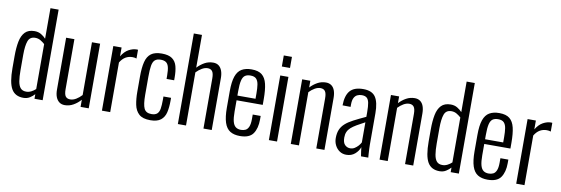

<svg xmlns="http://www.w3.org/2000/svg" viewBox="-58 -1246 4943 1691"><g transform="rotate(10 2414.0 -400.5)"><path d="M184 9Q110 9 77.5 -47Q45 -103 45 -233V-340Q45 -416 56 -471Q67 -526 96.5 -556.5Q126 -587 181 -587Q215 -587 240.5 -571.5Q266 -556 283 -537V-810H356V0H283V-41Q266 -22 241.5 -6.5Q217 9 184 9ZM199 -49Q223 -49 244.5 -60Q266 -71 283 -87V-489Q268 -503 246 -516.5Q224 -530 197 -530Q149 -530 133.5 -487.5Q118 -445 118 -364V-227Q118 -169 124.5 -129Q131 -89 148.5 -69Q166 -49 199 -49Z M554 9Q525 9 505 -6Q485 -21 474.5 -48Q464 -75 464 -114V-578H538V-130Q538 -85 551.5 -67Q565 -49 593 -49Q619 -49 645.5 -65Q672 -81 695 -106V-578H768V0H695V-64Q667 -32 631 -11.5Q595 9 554 9Z M886 0V-578H960V-499Q988 -545 1024 -564.5Q1060 -584 1093 -584Q1096 -584 1099 -584Q1102 -584 1106 -583V-505Q1099 -508 1089 -509.5Q1079 -511 1070 -511Q1036 -511 1008.5 -495Q981 -479 960 -444V0Z M1319 9Q1251 9 1218 -21Q1185 -51 1174.5 -102.5Q1164 -154 1164 -219V-354Q1164 -434 1177 -485.5Q1190 -537 1223.5 -562Q1257 -587 1319 -587Q1380 -587 1412 -564Q1444 -541 1455 -499Q1466 -457 1466 -402V-374H1398V-402Q1398 -453 1390.5 -481Q1383 -509 1365.5 -520.5Q1348 -532 1319 -532Q1285 -532 1267 -516Q1249 -500 1243 -463.5Q1237 -427 1237 -366V-204Q1237 -117 1254 -81.5Q1271 -46 1320 -46Q1354 -46 1371 -61.5Q1388 -77 1393 -108Q1398 -139 1398 -185V-217H1466V-189Q1466 -131 1455.5 -86.5Q1445 -42 1413 -16.5Q1381 9 1319 9Z M1565 0V-810H1638V-517Q1667 -548 1702 -567.5Q1737 -587 1779 -587Q1808 -587 1827.5 -572.5Q1847 -558 1857.5 -530.5Q1868 -503 1868 -464V0H1794V-448Q1794 -493 1780.5 -511.5Q1767 -530 1739 -530Q1714 -530 1687.5 -514.5Q1661 -499 1638 -475V0Z M2121 9Q2067 9 2032.5 -12.5Q1998 -34 1981.5 -84Q1965 -134 1965 -217V-363Q1965 -449 1982 -497.5Q1999 -546 2034 -566.5Q2069 -587 2122 -587Q2183 -587 2215 -561Q2247 -535 2259.5 -482.5Q2272 -430 2272 -348V-296H2038V-195Q2038 -139 2046.5 -106.5Q2055 -74 2073.5 -60Q2092 -46 2121 -46Q2143 -46 2161 -54.5Q2179 -63 2189.5 -87.5Q2200 -112 2200 -157V-197H2271V-165Q2271 -86 2238.5 -38.5Q2206 9 2121 9ZM2038 -338H2200V-386Q2200 -432 2195 -464.5Q2190 -497 2173.5 -514.5Q2157 -532 2121 -532Q2091 -532 2072.5 -519Q2054 -506 2046 -472.5Q2038 -439 2038 -377Z M2379 0V-578H2452V0ZM2379 -658V-757H2452V-658Z M2575 0V-578H2648V-518Q2676 -548 2711 -567.5Q2746 -587 2787 -587Q2816 -587 2836 -572.5Q2856 -558 2866 -530.5Q2876 -503 2876 -464V0H2803V-448Q2803 -493 2789.5 -511.5Q2776 -530 2748 -530Q2723 -530 2697 -515Q2671 -500 2648 -476V0Z M3072 9Q3038 9 3012 -8.5Q2986 -26 2971 -55.5Q2956 -85 2956 -120Q2956 -164 2969 -195Q2982 -226 3009 -250.5Q3036 -275 3081 -298.5Q3126 -322 3189 -351V-392Q3189 -445 3183 -475.5Q3177 -506 3161.5 -519Q3146 -532 3117 -532Q3095 -532 3076.5 -523Q3058 -514 3047.5 -492.5Q3037 -471 3037 -433V-413L2965 -414Q2966 -502 3002.5 -544.5Q3039 -587 3121 -587Q3199 -587 3230.5 -540.5Q3262 -494 3262 -396V-115Q3262 -100 3263 -76.5Q3264 -53 3265.5 -32Q3267 -11 3268 0H3203Q3200 -19 3196.5 -42.5Q3193 -66 3192 -80Q3180 -45 3149 -18Q3118 9 3072 9ZM3096 -53Q3118 -53 3135.5 -64Q3153 -75 3167 -90.5Q3181 -106 3189 -122V-302Q3147 -280 3116.5 -262Q3086 -244 3067 -227Q3048 -210 3038.5 -188.5Q3029 -167 3029 -138Q3029 -92 3049 -72.5Q3069 -53 3096 -53Z M3369 0V-578H3442V-518Q3470 -548 3505 -567.5Q3540 -587 3581 -587Q3610 -587 3630 -572.5Q3650 -558 3660 -530.5Q3670 -503 3670 -464V0H3597V-448Q3597 -493 3583.5 -511.5Q3570 -530 3542 -530Q3517 -530 3491 -515Q3465 -500 3442 -476V0Z M3906 9Q3832 9 3799.5 -47Q3767 -103 3767 -233V-340Q3767 -416 3778 -471Q3789 -526 3818.5 -556.5Q3848 -587 3903 -587Q3937 -587 3962.5 -571.5Q3988 -556 4005 -537V-810H4078V0H4005V-41Q3988 -22 3963.5 -6.5Q3939 9 3906 9ZM3921 -49Q3945 -49 3966.5 -60Q3988 -71 4005 -87V-489Q3990 -503 3968 -516.5Q3946 -530 3919 -530Q3871 -530 3855.5 -487.5Q3840 -445 3840 -364V-227Q3840 -169 3846.5 -129Q3853 -89 3870.5 -69Q3888 -49 3921 -49Z M4336 9Q4282 9 4247.5 -12.5Q4213 -34 4196.5 -84Q4180 -134 4180 -217V-363Q4180 -449 4197 -497.5Q4214 -546 4249 -566.5Q4284 -587 4337 -587Q4398 -587 4430 -561Q4462 -535 4474.5 -482.5Q4487 -430 4487 -348V-296H4253V-195Q4253 -139 4261.5 -106.5Q4270 -74 4288.5 -60Q4307 -46 4336 -46Q4358 -46 4376 -54.5Q4394 -63 4404.5 -87.5Q4415 -112 4415 -157V-197H4486V-165Q4486 -86 4453.5 -38.5Q4421 9 4336 9ZM4253 -338H4415V-386Q4415 -432 4410 -464.5Q4405 -497 4388.5 -514.5Q4372 -532 4336 -532Q4306 -532 4287.5 -519Q4269 -506 4261 -472.5Q4253 -439 4253 -377Z M4591 0V-578H4665V-499Q4693 -545 4729 -564.5Q4765 -584 4798 -584Q4801 -584 4804 -584Q4807 -584 4811 -583V-505Q4804 -508 4794 -509.5Q4784 -511 4775 -511Q4741 -511 4713.5 -495Q4686 -479 4665 -444V0Z"/></g></svg>

Font: Oswald Light
Style: Regular
Weight: 300
Designer: Vernon Adams
Foundry: Vernon Adams
Version: Version 4.103;gftools[0.9.33.dev8+g029e19f]